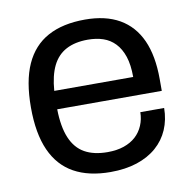

<svg xmlns="http://www.w3.org/2000/svg" viewBox="-67 -605 682 683"><g transform="rotate(-10 274.0 -263.0)"><path d="M279.1 12Q201 12 147.6 -17.5Q94.1 -47 66.8 -108Q39.5 -169 39.5 -263Q39.5 -358 66.8 -418.5Q94.1 -479 148.2 -508.5Q202.4 -538 282.7 -538Q356.9 -538 407 -509.3Q457.1 -480.5 482.7 -424.1Q508.2 -367.6 508.2 -283.2V-240.8H130.5Q131.5 -177.6 148.4 -137.2Q165.4 -96.8 198.4 -78.2Q231.4 -59.6 281 -59.6Q314.5 -59.6 340.1 -68.4Q365.6 -77.2 383.1 -93.1Q400.6 -109.1 410 -131.3Q419.5 -153.5 419.9 -179.4H505.9Q505.5 -136.8 490.3 -101.6Q475.1 -66.4 446.1 -41.1Q417.1 -15.7 375.1 -1.8Q333.1 12 279.1 12ZM131.5 -307.1H416.6Q416.6 -351.1 406.6 -381.2Q396.5 -411.3 378.4 -430.2Q360.4 -449.1 335.6 -457.5Q310.9 -465.8 280.4 -465.8Q234.1 -465.8 202.1 -448.9Q170.1 -432 152.8 -397Q135.6 -361.9 131.5 -307.1Z"/></g></svg>

Font: Archivo SemiBold
Style: Regular
Weight: 600
Designer: Hector Gatti
Foundry: Omnibus-Type
Version: Version 2.001